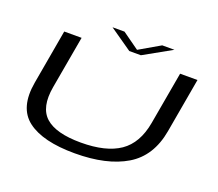

<svg xmlns="http://www.w3.org/2000/svg" viewBox="-131 -985 1335 1174"><g transform="rotate(20 536.5 -398.0)"><path d="M457.5 3.5Q249.5 3.5 150.2 -72Q51 -147.5 81 -319L143.5 -674.5H256.5L196 -332Q171.5 -193.5 239.8 -132.2Q308 -71 470.5 -71Q633.5 -71 723 -132.2Q812.5 -193.5 837 -332L897.5 -674.5H1010.5L948 -319Q918 -147.5 791.8 -72Q665.5 3.5 457.5 3.5ZM558 -698.5 412 -800H490L600 -721.5L735.5 -800H815L633.5 -698.5Z"/></g></svg>

Font: Anybody UltraExpanded Regular
Style: Italic
Weight: 400
Width: 9
Italic angle: -10°
Designer: Tyler Finck
Foundry: Etcetera Type Company
Version: Version 1.010; ttfautohint (v1.8.3) -l 8 -r 50 -G 200 -x 14 